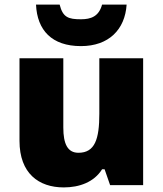

<svg xmlns="http://www.w3.org/2000/svg" viewBox="-20 -900 710 837"><path d="M532 -880H425C411 -828 376 -816 333 -816C278 -816 254 -824 240 -880H137C142 -768 206 -699 333 -699C454 -699 525 -771 532 -880ZM604 -646H413V-404C413 -294 394 -234 322 -234C275 -234 256 -272 256 -344V-646H65V-286C65 -144 149 -83 258 -83C326 -83 390 -106 425 -162H436L460 -93H604Z"/></svg>

Font: Noto Sans Telugu UI Black
Style: Regular
Weight: 900
Designer: Jelle Bosma - Monotype Design Team
Foundry: Monotype Imaging Inc.
Version: Version 2.005